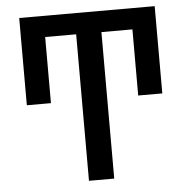

<svg xmlns="http://www.w3.org/2000/svg" viewBox="-52 -781 818 833"><g transform="rotate(-5 357.0 -365.0)"><path d="M302 -638H167V-350H62V-730H652V-350H547V-638H412V0H302Z"/></g></svg>

Font: M PLUS 1p Medium
Style: Regular
Weight: 500
Version: Version 1.062